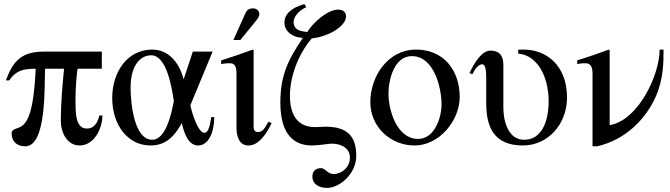

<svg xmlns="http://www.w3.org/2000/svg" viewBox="-20 -703 3284 941"><path d="M467 -137C454 -82 427 -73 405 -73C375 -73 362 -97 356 -122C350 -147 350 -184 350 -218C350 -278 356 -338 360 -366H479V-450H193C87 -450 43 -404 9 -309H25C60 -360 98 -366 155 -366C143 -107 101 -86 60 -73C46 -69 37 -61 37 -50C37 -15 57 14 104 14C210 14 197 -288 201 -366H294C287 -296 278 -199 278 -112C278 -47 313 10 370 10C441 10 482 -73 482 -137Z M1015 -129C1008 -72 996 -52 982 -52C952 -52 923 -141 913 -187L1022 -450H925L880 -314C862 -386 813 -460 726 -460C604 -460 530 -350 530 -223C530 -87 609 10 717 10C795 10 836 -37 871 -100C885 -35 910 10 951 10C1001 10 1030 -53 1030 -129ZM832 -208C822 -155 795 -18 726 -18C637 -18 620 -199 620 -273C620 -387 671 -432 721 -432C795 -432 821 -282 832 -208Z M1124 -507H1158L1224 -588C1240 -607 1251 -621 1251 -633C1251 -653 1234 -662 1221 -662C1200 -662 1190 -654 1183 -639ZM1296 -107C1273 -66 1265 -56 1243 -56C1228 -56 1223 -69 1223 -79V-456L1219 -460C1167 -441 1116 -423 1064 -407V-389C1083 -393 1097 -393 1106 -393C1128 -393 1139 -381 1139 -344V-78C1139 -35 1152 10 1198 10C1250 10 1288 -51 1311 -99Z M1472 -683C1406 -665 1374 -632 1374 -593C1374 -542 1425 -518 1462 -518L1463 -515C1386 -403 1354 -324 1354 -200C1354 -39 1425 10 1509 10C1539 10 1594 1 1605 1C1657 1 1695 26 1695 69C1695 118 1654 150 1614 150C1586 150 1574 121 1553 121C1525 121 1511 139 1511 162C1511 200 1544 218 1583 218C1643 218 1726 151 1726 60C1726 -38 1679 -82 1576 -82C1555 -82 1543 -80 1525 -80C1430 -80 1401 -151 1401 -234C1401 -350 1460 -461 1508 -515C1591 -523 1676 -576 1676 -622C1676 -642 1663 -656 1637 -656C1585 -656 1512 -590 1486 -546C1453 -550 1419 -555 1419 -596C1419 -617 1439 -648 1481 -668Z M2233 -228C2233 -358 2155 -460 2019 -460C1881 -460 1795 -329 1795 -202C1795 -82 1893 10 2012 10C2133 10 2233 -112 2233 -228ZM2144 -191C2144 -125 2109 -22 2029 -22C1926 -22 1884 -161 1884 -244C1884 -313 1912 -428 1999 -428C2106 -428 2144 -276 2144 -191Z M2520 -460V-440C2559 -437 2591 -418 2619 -382C2654 -336 2669 -266 2669 -209C2669 -109 2636 -18 2549 -18C2467 -18 2447 -117 2447 -174V-385C2447 -432 2426 -455 2384 -455C2342 -455 2306 -398 2281 -345L2295 -339C2304 -358 2323 -388 2343 -388C2360 -388 2363 -356 2363 -318V-198C2363 -85 2397 10 2543 10C2666 10 2759 -95 2759 -225C2759 -382 2658 -460 2547 -460Z M3213 -460C3213 -336 3108 -113 2969 -90H2968V-456L2964 -460C2912 -441 2861 -423 2809 -407V-389C2826 -393 2844 -393 2851 -393C2873 -393 2884 -376 2884 -344V14H2907C3051 -19 3149 -126 3195 -232C3232 -317 3232 -399 3232 -460Z"/></svg>

Font: STIXGeneral
Style: Regular
Weight: 400
Designer: MicroPress Inc., with final additions and corrections provided by Coen Hoffman, Elsevier (retired)
Version: Version 1.1.0